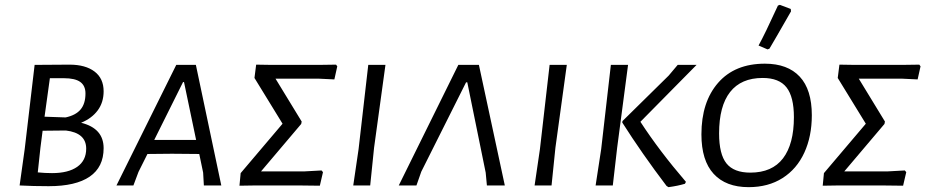

<svg xmlns="http://www.w3.org/2000/svg" viewBox="-20 -766 3827 793"><path d="M408 -154Q408 -76 350.5 -36.5Q293 3 181 3Q117 3 61 0L82 -150L123 -498L267 -499Q333 -499 370.5 -470.5Q408 -442 408 -389Q408 -343 383.5 -310Q359 -277 315 -259Q408 -236 408 -154ZM244 -443H186L164 -284L251 -281Q293 -290 313 -314Q333 -338 333 -380Q333 -412 311.5 -427.5Q290 -443 244 -443ZM336 -152Q336 -217 252 -227L156 -226L147 -156L136 -54Q166 -51 195 -51Q262 -51 299 -77Q336 -103 336 -152Z M894 0H822L819 -53L803 -130L690 -131L589 -130L552 -56L531 0H461L708 -498H789ZM740 -427H736L617 -188H790Z M974 -51 1147 -255 1031 -444 1038 -499 1101 -498H1298L1368 -499L1373 -492L1361 -438L1298 -441H1118L1226 -264L1224 -254L1058 -58H1235L1308 -62L1314 -55L1301 1L1216 0H1033L969 1Z M1525 -156 1509 0H1439L1461 -150L1501 -498H1572Z M1873 -498H1958L2065 0H1991L1986 -53L1910 -426H1905L1720 -57L1700 0H1627Z M2274 -156 2258 0H2188L2210 -150L2250 -498H2321Z M2529 -156 2511 0H2440L2463 -150L2503 -498H2574ZM2625 -263Q2703 -143 2813 -15L2809 -7Q2779 2 2741 7L2733 2Q2632 -131 2550 -260L2551 -266L2742 -454L2779 -498H2857Z M3333 -290Q3333 -203 3302 -135.5Q3271 -68 3212 -30.5Q3153 7 3072 7Q2978 7 2927.5 -48Q2877 -103 2877 -211Q2877 -345 2946 -424Q3015 -503 3139 -503Q3233 -503 3283 -449.5Q3333 -396 3333 -290ZM2950 -215Q2950 -129 2980.5 -91Q3011 -53 3079 -53Q3169 -53 3214 -112Q3259 -171 3259 -282Q3259 -366 3228.5 -405Q3198 -444 3130 -444Q3041 -444 2995.5 -386Q2950 -328 2950 -215ZM3201 -746 3246 -729 3247 -719 3189 -618 3158 -565 3150 -562 3113 -578Q3139 -625 3193 -743Z M3383 -51 3556 -255 3440 -444 3447 -499 3510 -498H3707L3777 -499L3782 -492L3770 -438L3707 -441H3527L3635 -264L3633 -254L3467 -58H3644L3717 -62L3723 -55L3710 1L3625 0H3442L3378 1Z"/></svg>

Font: Alegreya Sans SC
Style: Italic
Weight: 400
Italic angle: -7°
Designer: Juan Pablo del Peral
Foundry: Huerta Tipografica
Version: Version 2.008; ttfautohint (v1.6)